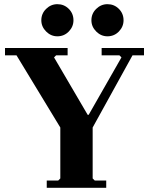

<svg xmlns="http://www.w3.org/2000/svg" viewBox="-20 -900 710 920"><path d="M4 -635V-670H304V-635H249L239 -625L400 -350H405L562 -625L552 -635H467V-670H670V-635H615L424 -289V-45L434 -35H489V0H204V-35H259L269 -45V-289L59 -635ZM254.9 -726Q224 -726 201 -749.1Q178 -772.1 178 -802.9Q178 -835 201.1 -857.5Q224.1 -880 254.9 -880Q287 -880 309.5 -857.6Q332 -835.1 332 -802.9Q332 -772 309.6 -749Q287.1 -726 254.9 -726ZM494.9 -726Q464 -726 441 -749.1Q418 -772.1 418 -802.9Q418 -835 441.1 -857.5Q464.1 -880 494.9 -880Q527 -880 549.5 -857.6Q572 -835.1 572 -802.9Q572 -772 549.6 -749Q527.1 -726 494.9 -726Z"/></svg>

Font: Brygada 1918
Style: Regular
Weight: 400
Designer: Mateusz Machalski | Borys Kosmynka | Przemek Hoffer
Foundry: NIEPODLEGLA 2018
Version: Version 3.006